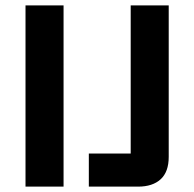

<svg xmlns="http://www.w3.org/2000/svg" viewBox="-20 -695 723 715"><path d="M75 0V-675H216.7V0ZM310.8 0V-123.3H466.7V-675H608.3V-110.8Q608.3 -55 578.3 -27.5Q548.3 0 494.2 0Z"/></svg>

Font: Funnel Display
Style: Bold
Weight: 700
Designer: NORD ID, Kristian Moeller
Foundry: Dicotype
Version: Version 1.000